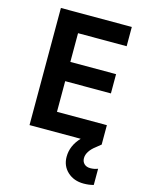

<svg xmlns="http://www.w3.org/2000/svg" viewBox="-142 -815 880 1156"><g transform="rotate(15 298.0 -237.0)"><path d="M90 -730H532V-610H229V-431H514V-311H229V-120H540V-1L541 0L509 26Q485 44 471.5 65Q458 86 458 107Q458 129 472 142.5Q486 156 510 156Q535 156 557 147V248Q529 256 495 256Q434 256 394.5 219.5Q355 183 355 126Q355 57 409 0H90Z"/></g></svg>

Font: Sora-SIA SemiBold
Style: Regular
Weight: 600
Designer: Jonathan Barnbrook, Julián Moncada
Foundry: Barnbrook Fonts
Version: Version 2.000